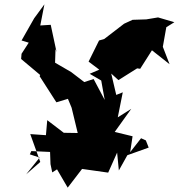

<svg xmlns="http://www.w3.org/2000/svg" viewBox="-20 -855 821 882"><path d="M117 -146 124 -161 210 -157 212 -101 220 -63 242 -77 291 7 357 -79 477 -62 518 -154 526 -72 565 -142 663 -177 650 -210 628 -220 578 -156 589 -229 507 -249 583 -355 521 -316 544 -431 514 -419 491 -517 524 -487 610 -541 624 -539 678 -624 759 -560 728 -640 744 -730 781 -753 706 -775 652 -766 589 -764 550 -746 459 -676 435 -669 387 -572 436 -535 392 -516 445 -485 461 -396 410 -492 367 -478 307 -524 233 -567 235 -630 240 -615 213 -741 165 -738 184 -835 137 -771 79 -669 112 -659 79 -608 77 -584 170 -506 187 -555 162 -505 239 -385 292 -401 309 -360 337 -244 273 -245 197 -303 191 -234 119 -239 165 -111 100 -54 162 -131Z"/></svg>

Font: Hussar Lance
Style: Regular
Weight: 700
Foundry: Cannot Into Space Fonts, PlusOne Fonts
Version: Version 2.27